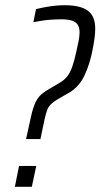

<svg xmlns="http://www.w3.org/2000/svg" viewBox="-20 -716 385 736"><path d="M80 -183 99 -270Q107 -305 116.5 -324.5Q126 -344 140 -355.5Q154 -367 172 -377L189 -387Q205 -396 217 -404Q229 -412 239 -425Q249 -438 257 -460.5Q265 -483 273 -520Q278 -542 281.5 -560Q285 -578 285 -592Q285 -610 278 -621Q271 -632 255.5 -637Q240 -642 213 -642Q205 -642 193.5 -641.5Q182 -641 168.5 -640Q155 -639 139.5 -636.5Q124 -634 108 -631L118 -681Q138 -686 158 -689.5Q178 -693 196 -694.5Q214 -696 227 -696Q259 -696 281.5 -690.5Q304 -685 318 -674Q332 -663 338.5 -646Q345 -629 345 -606Q345 -591 342.5 -570.5Q340 -550 335 -526Q330 -499 322 -473.5Q314 -448 303.5 -426Q293 -404 277.5 -387Q262 -370 242 -359L226 -350Q195 -333 181 -321.5Q167 -310 161.5 -296Q156 -282 151 -259L135 -183ZM37 0 53 -80H119L102 0Z"/></svg>

Font: Saira Condensed Light
Style: Italic
Weight: 300
Width: 3
Italic angle: -12°
Designer: Hector Gatti with collaboration of the Omnibus-Type team
Foundry: Omnibus-Type
Version: Version 1.101